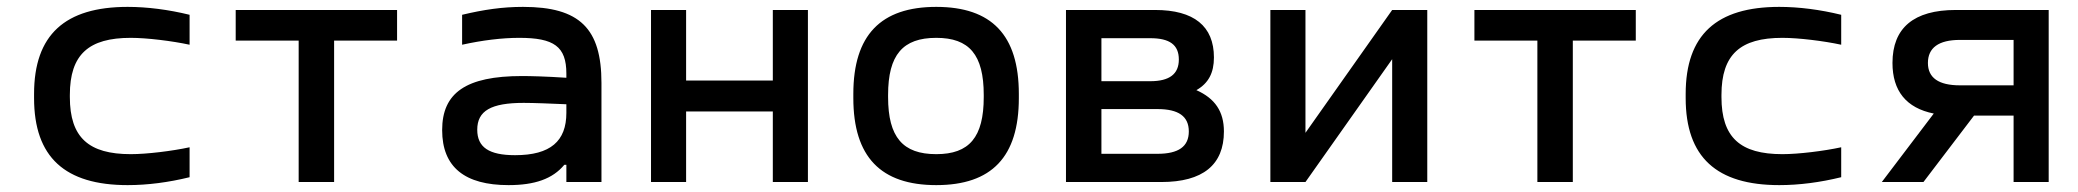

<svg xmlns="http://www.w3.org/2000/svg" viewBox="-20 -529 6040 558"><path d="M79 -256V-244C79 -72 169 9 351 9C409 9 470 1 531 -14V-101C480 -90 407 -81 360 -81C238 -81 183 -129 183 -247V-253C183 -371 238 -419 360 -419C407 -419 480 -410 531 -399V-486C470 -501 408 -509 351 -509C169 -509 79 -428 79 -256Z M848 0H951V-411H1134V-500H665V-411H848Z M1500 -509C1440 -509 1386 -501 1323 -486V-399C1382 -412 1439 -419 1489 -419C1590 -419 1626 -394 1626 -315V-303C1565 -307 1521 -308 1497 -308C1334 -308 1265 -259 1265 -151C1265 -43 1331 9 1458 9C1534 9 1586 -9 1620 -50H1626V0H1728V-288C1728 -446 1665 -509 1500 -509ZM1367 -152C1367 -207 1407 -230 1502 -230C1531 -230 1581 -228 1626 -226V-201C1626 -119 1580 -78 1477 -78C1401 -78 1367 -101 1367 -152Z M1872 0H1974V-205H2226V0H2328V-500H2226V-295H1974V-500H1872Z M2460 -256V-244C2460 -73 2540 9 2701 9C2862 9 2941 -73 2941 -244V-256C2941 -427 2862 -509 2701 -509C2540 -509 2460 -427 2460 -256ZM2561 -247V-253C2561 -370 2604 -419 2701 -419C2797 -419 2839 -370 2839 -253V-247C2839 -130 2797 -81 2701 -81C2604 -81 2561 -130 2561 -247Z M3078 0H3355C3476 0 3537 -50 3537 -147C3537 -205 3511 -243 3457 -267C3492 -287 3508 -317 3508 -362C3508 -453 3450 -500 3337 -500H3078ZM3181 -82V-212H3344C3405 -212 3435 -191 3435 -147C3435 -103 3405 -82 3344 -82ZM3181 -293V-418H3323C3379 -418 3406 -399 3406 -356C3406 -314 3379 -293 3323 -293Z M3672 0H3774L4026 -357V0H4128V-500H4026L3774 -143V-500H3672Z M4448 0H4551V-411H4734V-500H4265V-411H4448Z M4879 -256V-244C4879 -72 4969 9 5151 9C5209 9 5270 1 5331 -14V-101C5280 -90 5207 -81 5160 -81C5038 -81 4983 -129 4983 -247V-253C4983 -371 5038 -419 5160 -419C5207 -419 5280 -410 5331 -399V-486C5270 -501 5208 -509 5151 -509C4969 -509 4879 -428 4879 -256Z M5934 -500H5664C5542 -500 5480 -448 5480 -346C5480 -265 5520 -215 5600 -199L5449 0H5570L5717 -193H5832V0H5934ZM5583 -346C5583 -390 5614 -413 5676 -413H5832V-281H5676C5614 -281 5583 -303 5583 -346Z"/></svg>

Font: LT Wave Mono Medium
Style: Regular
Weight: 500
Designer: Daniel Lyons
Version: Version 2.5 (Glyphs App)